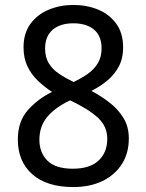

<svg xmlns="http://www.w3.org/2000/svg" viewBox="-20 -745 591 775"><path d="M276 10Q169 10 110.5 -41.5Q52 -93 52 -182Q52 -255 92.5 -300.5Q133 -346 190 -374Q158 -395 132 -420Q106 -445 90.5 -478Q75 -511 75 -554Q75 -611 103 -649Q131 -687 177 -706Q223 -725 276 -725Q331 -725 376.5 -706Q422 -687 449.5 -649Q477 -611 477 -553Q477 -510 460 -477.5Q443 -445 414.5 -421Q386 -397 349 -378Q387 -358 421.5 -331.5Q456 -305 478 -269.5Q500 -234 500 -186Q500 -126 471.5 -82Q443 -38 393 -14Q343 10 276 10ZM274 -64Q343 -64 378 -97Q413 -130 413 -185Q413 -235 375 -270Q337 -305 263 -340Q202 -311 170.5 -273Q139 -235 139 -181Q139 -129 171.5 -96.5Q204 -64 274 -64ZM277 -414Q309 -429 334.5 -447Q360 -465 375 -490Q390 -515 390 -550Q390 -600 359.5 -625.5Q329 -651 275 -651Q241 -651 215.5 -639.5Q190 -628 176 -605.5Q162 -583 162 -550Q162 -514 177 -489.5Q192 -465 218 -447.5Q244 -430 277 -414Z"/></svg>

Font: hexlkannada05
Style: Book
Weight: 400
Designer: Jelle Bosma - Monotype Design Team
Foundry: Monotype Imaging Inc.
Version: Version 2.003